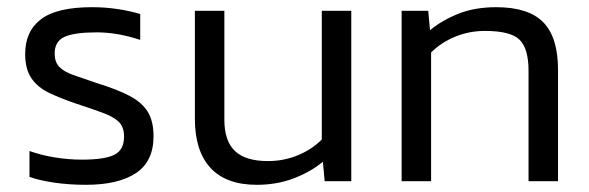

<svg xmlns="http://www.w3.org/2000/svg" viewBox="-20 -504 1637 534"><path d="M219 10Q173 10 131.5 4Q90 -2 62 -12V-84Q96 -72 133.5 -66Q171 -60 208 -60Q271 -60 298 -73.5Q325 -87 325 -124Q325 -151 310.5 -165Q296 -179 266.5 -190Q237 -201 191 -216Q150 -230 118 -245Q86 -260 68 -285.5Q50 -311 50 -354Q50 -417 94 -450.5Q138 -484 236 -484Q274 -484 309 -478.5Q344 -473 370 -465V-393Q307 -414 249 -414Q187 -414 159.5 -401.5Q132 -389 132 -355Q132 -332 144.5 -318.5Q157 -305 183.5 -295.5Q210 -286 252 -272Q307 -255 341 -237Q375 -219 391 -193Q407 -167 407 -125Q407 -55 358 -22.5Q309 10 219 10Z M694 10Q609 10 565.5 -37Q522 -84 522 -174V-474H604V-171Q604 -112 633.5 -84Q663 -56 725 -56Q769 -56 808 -72Q847 -88 875 -116V-474H957V0H883L878 -54Q844 -26 797 -8Q750 10 694 10Z M1097 0V-474H1171L1176 -420Q1210 -448 1255.5 -466Q1301 -484 1360 -484Q1450 -484 1491 -442Q1532 -400 1532 -310V0H1450V-307Q1450 -369 1425 -393.5Q1400 -418 1329 -418Q1285 -418 1246 -402Q1207 -386 1179 -358V0Z"/></svg>

Font: Kanit Light
Style: Regular
Weight: 300
Designer: Katatrad Team
Foundry: CadsonDemak
Version: Version 2.000; ttfautohint (v1.8.3)